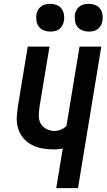

<svg xmlns="http://www.w3.org/2000/svg" viewBox="-20 -977 554 997"><path d="M272 0 306 -206Q295 -204 284.5 -202.5Q274 -201 263 -201Q232 -201 201.5 -206Q171 -211 144.5 -225Q118 -239 99.5 -262Q81 -285 73 -313.5Q65 -342 67.5 -373.5Q70 -405 75 -437L124 -735H237L185 -421Q182 -399 181.5 -376Q181 -353 191.5 -335Q202 -317 221.5 -307Q241 -297 263 -297Q280 -297 296.5 -304Q313 -311 325 -323L393 -735H506L385 0ZM441 -813Q424 -813 408 -819Q392 -825 382 -838Q372 -851 369.5 -868Q367 -885 369 -902Q371 -914 377.5 -925.5Q384 -937 394.5 -944.5Q405 -952 417 -954.5Q429 -957 441 -957Q458 -957 474 -951Q490 -945 499.5 -932Q509 -919 512 -902Q515 -885 512 -868Q510 -856 503.5 -844.5Q497 -833 487 -825.5Q477 -818 465 -815.5Q453 -813 441 -813ZM241 -813Q224 -813 208 -819Q192 -825 182 -838Q172 -851 169.5 -868Q167 -885 169 -902Q171 -914 177.5 -925.5Q184 -937 194.5 -944.5Q205 -952 217 -954.5Q229 -957 241 -957Q258 -957 274 -951Q290 -945 299.5 -932Q309 -919 312 -902Q315 -885 312 -868Q310 -856 303.5 -844.5Q297 -833 287 -825.5Q277 -818 265 -815.5Q253 -813 241 -813Z"/></svg>

Font: Iosevka
Style: Bold Italic
Weight: 700
Italic angle: -9°
Monospace: yes
Designer: Belleve Invis
Foundry: Belleve Invis
Version: Version 32.5.0; ttfautohint (v1.8.4)